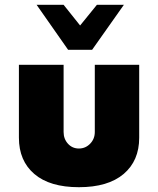

<svg xmlns="http://www.w3.org/2000/svg" viewBox="-20 -770 660 800"><path d="M263.8 -562.5 132.5 -750H245L313.8 -663.8L383.8 -750H496.2L363.8 -562.5ZM58.8 -196.2V-500H245V-220Q245 -191.2 263.1 -171.2Q281.2 -151.2 308.8 -151.2Q336.2 -151.2 355.6 -171.2Q375 -191.2 375 -220V-500H560V-196.2Q560 -100 495 -45Q430 10 308.8 10Q187.5 10 123.1 -45Q58.8 -100 58.8 -196.2Z"/></svg>

Font: Now Alt Black
Style: Regular
Weight: 900
Designer: Alfredo Marco Pradil
Foundry: Alfredo Marco Pradil
Version: Version 1.002;PS 001.002;hotconv 1.0.88;makeotf.lib2.5.64775